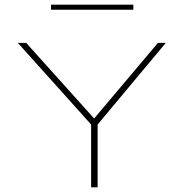

<svg xmlns="http://www.w3.org/2000/svg" viewBox="-20 -808 790 828"><path d="M373 0V-271L57 -623H93L386 -297L661 -623H695L401 -271V0ZM200 -766V-788H555V-766Z"/></svg>

Font: Inconsolata ExtraExpanded ExtraLight
Style: Regular
Weight: 200
Width: 8
Monospace: yes
Designer: Raph Levien, Cyreal, Brenton Simpson
Foundry: Raph Levien, Cyreal, Google
Version: Version 3.100; ttfautohint (v1.8.4.7-5d5b)